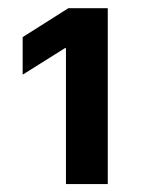

<svg xmlns="http://www.w3.org/2000/svg" viewBox="-20 -820 361 476"><path d="M143.5 -363.6V-700.6H141L36.2 -634.9V-728L149.5 -799.7H247.2V-363.6Z"/></svg>

Font: InterMG
Style: Bold
Weight: 700
Designer: Rasmus Andersson
Foundry: rsms
Version: Version 3.019;December 26, 2023;FontCreator 15.0.0.2955 64-b